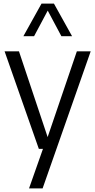

<svg xmlns="http://www.w3.org/2000/svg" viewBox="-20 -828 530 1068"><path d="M196 0 5.5 -542.5H85.5L245 -65.5L407.5 -542.5H484.5L217 220H141.5L219 0ZM110 -626.5 211 -808H280L381 -626.5H321.5L245.5 -769L169.5 -626.5Z"/></svg>

Font: Encode Sans Semi Condensed
Style: Regular
Weight: 400
Width: 4
Designer: Multiple Designers
Foundry: Impallari Type
Version: Version 3.000; ttfautohint (v1.8.3) -l 8 -r 50 -G 200 -x 14 